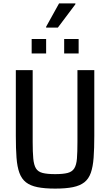

<svg xmlns="http://www.w3.org/2000/svg" viewBox="-20 -1100 648 1128"><path d="M304 8Q242 8 200 -0.5Q158 -9 132.5 -29Q107 -49 94 -84.5Q81 -120 77 -173.5Q73 -227 73 -302V-688H172V-267Q172 -206 175.5 -168.5Q179 -131 191 -111Q203 -91 230 -84Q257 -77 304 -77Q351 -77 377.5 -84Q404 -91 416.5 -111Q429 -131 432 -168.5Q435 -206 435 -267V-688H534V-302Q534 -227 530 -173.5Q526 -120 513.5 -84.5Q501 -49 475.5 -29Q450 -9 408.5 -0.5Q367 8 304 8ZM166 -786V-871H251V-786ZM357 -786V-871H442V-786ZM251 -938V-943L327 -1080H423V-1075L320 -938Z"/></svg>

Font: Saira SemiCondensed Medium
Style: Regular
Weight: 500
Width: 4
Designer: Hector Gatti with collaboration of the Omnibus-Type team
Foundry: Omnibus-Type
Version: Version 1.101